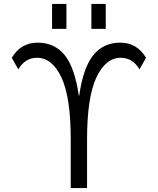

<svg xmlns="http://www.w3.org/2000/svg" viewBox="-20 -957 803 977"><path d="M383 -470Q403 -612 454.5 -676Q506 -740 592 -740Q677 -740 723 -663L690 -604Q655 -663 595 -663Q517 -663 470 -562Q423 -461 423 -247V0H340V-247Q340 -461 293 -562Q246 -663 168 -663Q108 -663 73 -604L40 -663Q86 -740 172 -740Q258 -740 309.5 -676Q361 -612 381 -470ZM445 -810V-937H518V-810ZM245 -810V-937H318V-810Z"/></svg>

Font: M PLUS 1p
Style: Regular
Weight: 400
Version: Version 1.062